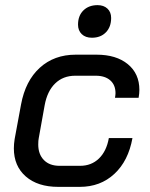

<svg xmlns="http://www.w3.org/2000/svg" viewBox="-20 -720 584 748"><path d="M34 -142Q34 -159 37 -178L62 -313Q79 -405 135 -456Q191 -507 275 -507H356Q433 -507 478 -470Q523 -433 523 -370Q523 -356 520 -339H428Q430 -351 430 -357Q430 -389 409.5 -407Q389 -425 353 -425H273Q226 -425 195 -395Q164 -365 154 -310L131 -182Q129 -173 129 -157Q129 -119 151 -96.5Q173 -74 212 -74H292Q336 -74 365.5 -102.5Q395 -131 404 -182H496Q480 -93 425.5 -42.5Q371 8 291 8H207Q127 8 80.5 -32.5Q34 -73 34 -142ZM284 -624Q284 -659 305 -679.5Q326 -700 360 -700Q384 -700 398.5 -686.5Q413 -673 413 -650Q413 -615 392.5 -594Q372 -573 338 -573Q313 -573 298.5 -587Q284 -601 284 -624Z"/></svg>

Font: Bai Jamjuree Medium
Style: Italic
Weight: 500
Italic angle: -10°
Version: Version 1.000; ttfautohint (v1.6)